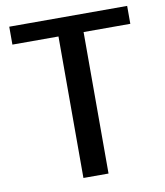

<svg xmlns="http://www.w3.org/2000/svg" viewBox="-82 -798 742 866"><g transform="rotate(-10 289.0 -365.0)"><path d="M230 -648H19V-730H559V-648H345V0H230Z"/></g></svg>

Font: Rosario SemiBold
Style: Regular
Weight: 600
Designer: Hector Gatti
Foundry: Omnibus Type
Version: Version 1.101; ttfautohint (v1.8.1.43-b0c9)